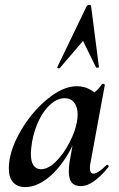

<svg xmlns="http://www.w3.org/2000/svg" viewBox="-20 -751 484 784"><path d="M16 -63Q16 -130 60.5 -209.5Q105 -289 170.5 -344Q236 -399 294 -399Q328 -399 357 -380Q386 -361 389 -324L329 -357Q346 -359 364.5 -373Q383 -387 396 -407Q398 -409 400 -409Q403 -409 406 -407Q409 -405 408 -404L350 -89Q347 -76 347 -66Q347 -42 361 -42Q380 -42 415 -77Q416 -78 418 -78Q421 -78 423 -74.5Q425 -71 423 -69Q359 9 311 9Q285 9 273 -5.5Q261 -20 261 -51Q261 -68 264 -89L289 -229L310 -246Q287 -167 249 -108Q211 -49 167.5 -18Q124 13 83 13Q52 13 34 -6Q16 -25 16 -63ZM294 -253Q297 -270 297 -283Q297 -314 283 -332Q269 -350 244 -350Q216 -350 188.5 -327Q161 -304 140.5 -263Q120 -222 111 -172Q106 -140 106 -124Q106 -91 117 -75.5Q128 -60 147 -60Q177 -60 208.5 -91.5Q240 -123 263.5 -168.5Q287 -214 294 -253ZM372 -476 319 -584 225 -474Q223 -472 221 -472Q218 -472 215.5 -473.5Q213 -475 214 -477L334 -726Q337 -731 344 -731Q352 -731 352 -726L384 -477Q384 -475 378.5 -474.5Q373 -474 372 -476Z"/></svg>

Font: Cormorant Garamond
Style: Bold Italic
Weight: 700
Italic angle: -10°
Designer: Christian Thalmann (Catharsis Fonts)
Foundry: Catharsis Fonts
Version: Version 4.000